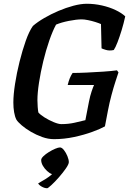

<svg xmlns="http://www.w3.org/2000/svg" viewBox="-20 -740 690 1021"><path d="M267 0Q236 0 204 -11.5Q172 -23 144 -39.5Q116 -56 95.5 -73.5Q75 -91 67 -104Q59 -120 55 -143.5Q51 -167 51 -195Q51 -236 60 -294Q69 -352 84 -412Q99 -472 117 -523Q135 -574 155 -602Q179 -623 215 -644Q251 -665 291 -682Q331 -699 370.5 -709.5Q410 -720 442 -720Q482 -720 522 -711Q562 -702 594.5 -686.5Q627 -671 646 -653Q638 -616 627 -580Q616 -544 605 -515.5Q594 -487 585 -474Q562 -469 543.5 -474.5Q525 -480 520 -483L517 -612Q506 -617 487 -623Q468 -629 448 -633Q428 -637 415 -637Q387 -637 346.5 -629Q306 -621 278 -609Q260 -576 242 -524Q224 -472 210 -414Q196 -356 187.5 -301Q179 -246 179 -207Q179 -190 180.5 -171Q182 -152 184 -142Q194 -130 217 -115.5Q240 -101 265.5 -90.5Q291 -80 306 -80Q344 -80 377 -87.5Q410 -95 434 -101L453 -199Q459 -230 467 -253.5Q475 -277 480 -288H340Q349 -327 366 -352Q396 -352 440 -354Q484 -356 528.5 -359Q573 -362 602 -366L610 -355Q605 -340 594.5 -308Q584 -276 573 -235Q562 -194 554 -152L538 -68Q515 -55 471.5 -39Q428 -23 374.5 -11.5Q321 0 267 0ZM231 261Q217 261 202 252.5Q187 244 183 235Q201 225 221.5 212.5Q242 200 257 186Q244 182 230.5 169.5Q217 157 208 141.5Q199 126 199 111Q199 102 211 90.5Q223 79 240 68.5Q257 58 273.5 51Q290 44 299 44Q309 44 320 58Q331 72 338.5 90.5Q346 109 346 122Q346 133 330.5 155.5Q315 178 293.5 202.5Q272 227 253.5 244Q235 261 231 261Z"/></svg>

Font: Texturina 72pt 72pt Regular
Style: Bold Italic
Weight: 700
Italic angle: -11°
Designer: Guillermo Torres Carreño
Foundry: Omnibus-Type
Version: Version 1.002; ttfautohint (v1.8.3)